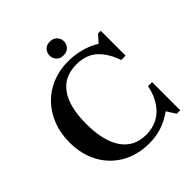

<svg xmlns="http://www.w3.org/2000/svg" viewBox="-253 -1122 1300 1300"><g transform="rotate(-45 397.0 -472.0)"><path d="M426 10.5Q314 10.5 228.8 -38.2Q143.5 -87 95.5 -174.2Q47.5 -261.5 47.5 -376Q47.5 -463 75.5 -535.5Q103.5 -608 154.5 -661Q205.5 -714 275.5 -743Q345.5 -772 429.5 -772Q490.5 -772 550 -756.2Q609.5 -740.5 657 -711H661L705.5 -761.5H732V-523.5H690Q680.5 -550.5 670 -572.8Q659.5 -595 647 -613.5Q612.5 -668 565 -692.8Q517.5 -717.5 454.5 -717.5Q337.5 -717.5 277 -633.2Q216.5 -549 216.5 -385Q216.5 -220.5 277.2 -133Q338 -45.5 451.5 -45.5Q575 -45.5 642.5 -144Q679 -196 693 -270H732V0H699L657.5 -65Q601 -25.5 545.5 -7.5Q490 10.5 426 10.5ZM436 -821.5Q403.5 -821.5 385.8 -841.5Q368 -861.5 368 -887.5Q368 -914 385.8 -933.8Q403.5 -953.5 436 -953.5Q468.5 -953.5 487.2 -933.8Q506 -914 506 -887.5Q506 -861.5 488 -841.5Q470 -821.5 436 -821.5Z"/></g></svg>

Font: Libre Caslon Text SemiBold
Style: Regular
Weight: 600
Designer: Pablo Impallari, Rodrigo Fuenzalida, Katja Schimmel
Foundry: Pablo Impallari, Rodrigo Fuenzalida
Version: Version 2.000